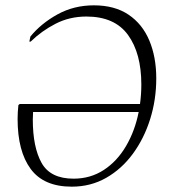

<svg xmlns="http://www.w3.org/2000/svg" viewBox="-20 -690 651 720"><path d="M249 10Q144 10 95 -56.5Q46 -123 46 -244Q46 -269 49 -296L54 -300H505Q510 -336 510 -373Q510 -490 460 -559Q410 -628 304 -628Q241 -628 188.5 -601Q136 -574 95 -534H90L94 -553Q134 -602 195.5 -636Q257 -670 332 -670Q410 -670 462 -635Q514 -600 540 -538Q566 -476 566 -396Q566 -316 543 -243Q520 -170 478 -113Q436 -56 378 -23Q320 10 249 10ZM103 -242Q103 -138 136 -79Q169 -20 256 -20Q319 -20 369 -52.5Q419 -85 452.5 -142Q486 -199 500 -270H104Q104 -262 103.5 -255Q103 -248 103 -242Z"/></svg>

Font: Spectral ExtraLight
Style: Italic
Weight: 275
Italic angle: -10°
Designer: Jean-Baptiste Levee
Foundry: Production Type
Version: Version 2.001